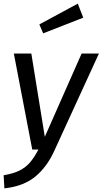

<svg xmlns="http://www.w3.org/2000/svg" viewBox="-29 -821 563 1054"><path d="M270 5Q229 96 164 149Q99 202 -5 213L-9 141Q45 132 78.5 115Q112 98 135 71.5Q158 45 182 0H148L47 -527H143L217 -70L419 -527H514ZM428 -724 208 -638 187 -687 398 -801Z"/></svg>

Font: Fira Sans
Style: Italic
Weight: 400
Italic angle: -8°
Designer: bBox Type GmbH & Carrois Corporate GbR & Edenspiekermann AG
Foundry: bBox Type GmbH & Carrois Corporate GbR & Edenspiekermann AG
Version: Version 4.301